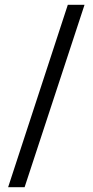

<svg xmlns="http://www.w3.org/2000/svg" viewBox="-20 -743 390 804"><path d="M14 41H83L334 -723H264Z"/></svg>

Font: United Sans
Style: Regular
Weight: 400
Designer: Pablo Impallari, Rodrigo Fuenzalida (Modified by Dan O. Williams)
Version: Version 1.000;PS 001.000;hotconv 1.0.88;makeotf.lib2.5.64775